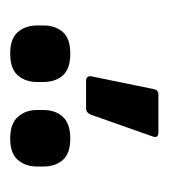

<svg xmlns="http://www.w3.org/2000/svg" viewBox="3 -904 331 377"><g transform="rotate(90 168.5 -715.5)"><path d="M139 -719Q128 -719 130 -730L155 -852Q157 -861 165 -861H240Q252 -861 248 -850L205 -728Q201 -719 193 -719ZM85 -570Q56 -570 43 -585Q30 -600 30 -623V-635Q30 -659 43 -673.5Q56 -688 85 -688Q115 -688 128 -673.5Q141 -659 141 -635V-623Q141 -600 128 -585Q115 -570 85 -570ZM252 -570Q223 -570 209.5 -585Q196 -600 196 -623V-635Q196 -659 209.5 -673.5Q223 -688 252 -688Q281 -688 294 -673.5Q307 -659 307 -635V-623Q307 -600 294 -585Q281 -570 252 -570Z"/></g></svg>

Font: Sofia Sans Medium
Style: Regular
Weight: 500
Designer: Botio Nikoltchev, Ani Petrova
Foundry: lettersoup
Version: Version 4.101; ttfautohint (v1.8.4.7-5d5b)